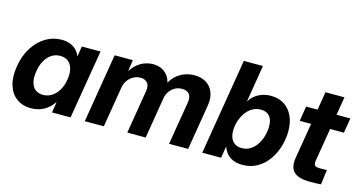

<svg xmlns="http://www.w3.org/2000/svg" viewBox="-78 -1062 2641 1405"><g transform="rotate(15 1243.0 -359.0)"><path d="M208.5 10.3Q142.1 10.3 97.4 -23.2Q52.7 -56.6 34.7 -117.7Q16.6 -178.7 30.3 -261.2Q43.9 -343.8 82.8 -404.5Q121.6 -465.3 177.2 -498.8Q232.9 -532.2 297.4 -532.2Q334 -532.2 361.3 -521.7Q388.7 -511.2 407.7 -492.4Q426.8 -473.6 437 -447.8H439.5L451.7 -522.5H593.3L506.3 0H365.7L378.4 -79.6H376Q357.4 -51.8 332.3 -31.7Q307.1 -11.7 275.9 -0.7Q244.6 10.3 208.5 10.3ZM267.1 -106.9Q303.7 -106.9 333.7 -126Q363.8 -145 384.5 -179.9Q405.3 -214.8 412.6 -261.7Q420.4 -308.6 411.4 -343Q402.3 -377.4 378.4 -396.5Q354.5 -415.5 317.9 -415.5Q282.2 -415.5 253.2 -397Q224.1 -378.4 204.3 -344Q184.6 -309.6 176.8 -261.7Q168.9 -213.4 177.2 -178.7Q185.5 -144 208.5 -125.5Q231.4 -106.9 267.1 -106.9Z M613.8 0 700.2 -522.5H837.9L820.8 -401.9L810.5 -406.7Q831.1 -451.2 859.6 -478.8Q888.2 -506.3 921.9 -519.5Q955.6 -532.7 989.7 -532.7Q1030.8 -532.7 1061.8 -515.6Q1092.8 -498.5 1110.4 -468Q1127.9 -437.5 1127.9 -395L1113.3 -404.8Q1130.9 -446.8 1159.9 -475.3Q1189 -503.9 1226.3 -518.3Q1263.7 -532.7 1303.7 -532.7Q1355.5 -532.7 1392.6 -509.8Q1429.7 -486.8 1446.5 -444.3Q1463.4 -401.9 1453.6 -342.8L1397 0H1252.4L1306.6 -325.7Q1311.5 -356.4 1304.4 -375.7Q1297.4 -395 1280.8 -404.1Q1264.2 -413.1 1241.7 -413.1Q1211.4 -413.1 1187.3 -399.7Q1163.1 -386.2 1147.2 -363.3Q1131.3 -340.3 1126.5 -311.5L1075.2 0H936L990.2 -329.6Q997.1 -370.1 979.2 -391.6Q961.4 -413.1 926.3 -413.1Q898.9 -413.1 874 -399.9Q849.1 -386.7 831.5 -362.5Q814 -338.4 808.6 -305.2L758.3 0Z M1809.1 10.3Q1770.5 10.3 1741.2 -1.5Q1711.9 -13.2 1692.4 -34.9Q1672.9 -56.6 1662.6 -85.9H1660.6L1646.5 0H1503.9L1624 -727.5H1768.6L1723.1 -449.2H1725.1Q1740.7 -475.6 1764.6 -493.9Q1788.6 -512.2 1818.6 -522.2Q1848.6 -532.2 1882.8 -532.2Q1940.4 -532.2 1982.7 -505.6Q2024.9 -479 2048.3 -430.4Q2071.8 -381.8 2071.8 -314.5Q2071.8 -256.3 2054.7 -198.7Q2037.6 -141.1 2004.2 -93.8Q1970.7 -46.4 1921.9 -18.1Q1873 10.3 1809.1 10.3ZM1772.5 -106.9Q1810.5 -106.9 1839.4 -125.7Q1868.2 -144.5 1887.7 -175Q1907.2 -205.6 1917 -241.9Q1926.8 -278.3 1926.8 -313.5Q1926.8 -362.3 1904.1 -388.9Q1881.3 -415.5 1838.9 -415.5Q1801.8 -415.5 1772.2 -397.7Q1742.7 -379.9 1722.2 -350.1Q1701.7 -320.3 1690.9 -284.4Q1680.2 -248.5 1680.2 -212.9Q1680.2 -163.6 1704.3 -135.3Q1728.5 -106.9 1772.5 -106.9Z M2485.8 -522.5 2467.3 -409.7H2132.3L2150.9 -522.5ZM2260.3 -660.6H2404.3L2321.3 -159.2Q2316.9 -133.3 2326.2 -122.8Q2335.4 -112.3 2363.8 -112.3Q2375 -112.3 2391.6 -112.5Q2408.2 -112.8 2417.5 -113.3L2403.3 -1Q2387.7 0.5 2364 1Q2340.3 1.5 2316.9 1.5Q2231.9 1.5 2197 -33.2Q2162.1 -67.9 2173.8 -139.2Z"/></g></svg>

Font: Inter 28pt
Style: Bold Italic
Weight: 700
Italic angle: -9.3988°
Designer: Rasmus Andersson
Foundry: rsms
Version: Version 4.001;git-66647c0bb